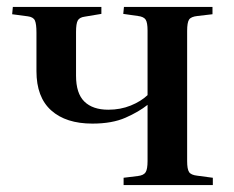

<svg xmlns="http://www.w3.org/2000/svg" viewBox="-20 -533 675 553"><path d="M336 0V-21L377 -26Q394 -28 399.5 -37Q405 -46 405 -69V-231Q380 -211 341.5 -194Q303 -177 246 -177Q170 -177 127.5 -215Q85 -253 85 -328V-439Q85 -464 80.5 -474Q76 -484 60 -486L15 -492L17 -513H272V-493L224 -485Q209 -483 204 -474Q199 -465 199 -441V-315Q199 -264 223 -240.5Q247 -217 292 -217Q327 -217 356.5 -229Q386 -241 405 -259V-445Q405 -468 399.5 -476.5Q394 -485 377 -487L335 -493L337 -513H592V-492L549 -487Q530 -485 524.5 -476.5Q519 -468 519 -444V-69Q519 -46 524.5 -37.5Q530 -29 548 -27L593 -21V0Z"/></svg>

Font: Literata 60pt Medium
Style: Regular
Weight: 500
Designer: Latin by Veronika Burian and Jose Scaglione. Greek by Irene Vlachou. Cyrillic by Vera Evstafieva.
Foundry: TypeTogether
Version: Version 3.103;gftools[0.9.29]